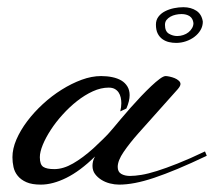

<svg xmlns="http://www.w3.org/2000/svg" viewBox="-20 -499 580 520"><path d="M354.5 -137.7Q331.1 -111.3 314.9 -87.6Q298.8 -64 298.8 -46.9Q298.8 -33.7 308.3 -28.1Q317.9 -22.5 332 -22.5Q345.2 -22.5 363 -25.4Q380.9 -28.3 405 -35.9Q429.2 -43.5 461.2 -56.2Q493.2 -68.8 535.2 -88.9L540 -77.1Q496.1 -56.2 460.9 -41.5Q425.8 -26.9 397.2 -17.3Q368.7 -7.8 345.5 -3.4Q322.3 1 302.7 1Q290.5 1 277.8 -2.2Q265.1 -5.4 254.6 -12Q244.1 -18.6 237.3 -27.8Q230.5 -37.1 230.5 -49.8Q230.5 -55.7 231.9 -62Q233.4 -68.4 237.3 -75.2Q196.8 -35.6 159.7 -17.3Q122.6 1 90.8 1Q66.4 1 51.5 -5.6Q36.6 -12.2 28.1 -22.7Q19.5 -33.2 16.6 -46.4Q13.7 -59.6 13.7 -73.2Q13.7 -96.2 24.4 -121.1Q35.2 -146 53.5 -170.4Q71.8 -194.8 95.9 -217Q120.1 -239.3 147 -256.1Q173.8 -272.9 201.2 -283Q228.5 -293 253.9 -293Q270 -293 284.2 -290Q298.3 -287.1 308.6 -281Q318.8 -274.9 325 -264.9Q331.1 -254.9 331.1 -241.2Q331.1 -225.6 322.3 -205.1L305.7 -197.3Q308.6 -209 308.6 -219.7Q308.6 -227.5 306.9 -235.1Q305.2 -242.7 301.3 -248.5Q297.4 -254.4 290.8 -258.1Q284.2 -261.7 274.4 -261.7Q253.4 -261.7 231.4 -251.7Q209.5 -241.7 188.7 -225.3Q168 -209 149.7 -188.7Q131.3 -168.5 117.7 -147.5Q104 -126.5 95.9 -106.9Q87.9 -87.4 87.9 -73.2Q87.9 -53.2 97.2 -47.1Q106.4 -41 127 -41Q151.4 -41 177.7 -56.2Q204.1 -71.3 233.4 -97.7Q246.6 -110.4 259 -122.1Q271.5 -133.8 286.1 -151.4Q294.9 -162.1 307.4 -176.8Q319.8 -191.4 333.7 -207.3Q347.7 -223.1 362.1 -238.3Q376.5 -253.4 389.4 -265.6Q402.3 -277.8 412.6 -285.4Q422.9 -293 428.7 -293Q432.6 -293 439.5 -291.5Q446.3 -290 452.9 -287.4Q459.5 -284.7 464.1 -280.5Q468.8 -276.4 468.8 -271.5Q468.8 -266.1 461.7 -257.8Q454.6 -249.5 444.3 -238.3ZM529.3 -440.4Q529.3 -428.2 523.2 -417.7Q517.1 -407.2 506.8 -399.4Q496.6 -391.6 483.6 -387.2Q470.7 -382.8 457 -382.8Q447.3 -382.8 437.7 -385Q428.2 -387.2 420.2 -392.8Q412.1 -398.4 407.2 -408Q402.3 -417.5 402.3 -432.6Q402.3 -444.8 409.2 -453.9Q416 -462.9 427 -468.5Q438 -474.1 450.9 -476.8Q463.9 -479.5 476.6 -479.5Q497.1 -479.5 511.7 -470Q526.4 -460.4 529.3 -440.4ZM503.9 -436.5Q502.4 -449.2 493.7 -455.1Q484.9 -460.9 471.7 -460.9Q463.9 -460.9 456.1 -459.2Q448.2 -457.5 441.7 -453.9Q435.1 -450.2 430.9 -444.8Q426.8 -439.5 426.8 -431.6Q426.8 -414.1 437.5 -407.7Q448.2 -401.4 460 -401.4Q468.3 -401.4 476.3 -404.1Q484.4 -406.7 490.5 -411.6Q496.6 -416.5 500.2 -422.9Q503.9 -429.2 503.9 -436.5Z"/></svg>

Font: Meie Script
Style: Regular
Weight: 400
Version: Version 1.001